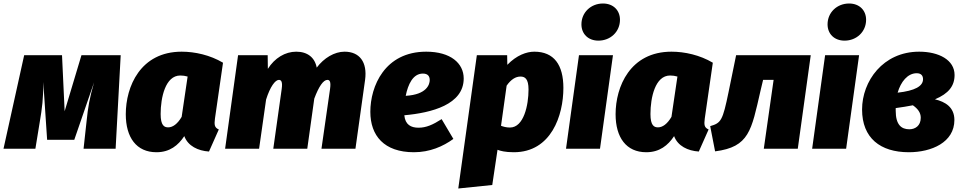

<svg xmlns="http://www.w3.org/2000/svg" viewBox="-47 -849 5494 1096"><path d="M642 -534H418L322 -214L307 -534H91L-27 0H155L180 -153C193 -229 201 -290 200 -381L222 -51H377L490 -379C463 -284 456 -241 447 -155L430 0H613Z M990 -554C754 -554 671 -354 671 -197C671 -64 732 20 846 20C922 20 970 -19 1005 -72C1026 -15 1084 12 1146 16L1202 -110C1176 -121 1176 -138 1180 -172L1226 -491C1152 -535 1065 -554 990 -554ZM982 -418C998 -418 1009 -416 1024 -412L990 -182C966 -141 939 -122 913 -122C891 -122 870 -132 870 -198C870 -292 897 -418 982 -418Z M1920 -554C1862 -554 1802 -518 1761 -463C1750 -521 1708 -554 1644 -554C1581 -554 1521 -518 1482 -456L1481 -534H1312L1238 0H1432L1472 -281C1495 -354 1524 -393 1545 -393C1558 -393 1567 -383 1561 -341L1513 0H1707L1747 -286C1773 -356 1799 -393 1822 -393C1835 -393 1843 -383 1837 -341L1788 0H1982L2037 -393C2051 -495 2005 -554 1920 -554Z M2600 -401C2600 -488 2525 -554 2386 -554C2149 -554 2067 -356 2067 -211C2067 -75 2145 20 2316 20C2406 20 2482 -13 2541 -56L2474 -169C2424 -137 2386 -120 2342 -120C2299 -120 2266 -137 2261 -191C2417 -205 2600 -252 2600 -401ZM2269 -302C2282 -367 2310 -429 2367 -429C2396 -429 2406 -413 2406 -392C2406 -368 2390 -309 2269 -302Z M2569 227 2763 207 2793 6C2808 12 2836 20 2886 20C3100 20 3169 -191 3169 -347C3169 -478 3116 -554 3003 -554C2959 -554 2902 -534 2849 -479L2848 -534H2675ZM2864 -121C2843 -121 2826 -126 2813 -131L2845 -360C2870 -396 2897 -412 2924 -412C2949 -412 2970 -400 2970 -338C2970 -249 2943 -121 2864 -121Z M3369 -617C3438 -617 3492 -668 3492 -736C3492 -790 3454 -829 3395 -829C3326 -829 3272 -778 3272 -710C3272 -656 3310 -617 3369 -617ZM3452 -534H3258L3184 0H3378Z M3786 -554C3550 -554 3467 -354 3467 -197C3467 -64 3528 20 3642 20C3718 20 3766 -19 3801 -72C3822 -15 3880 12 3942 16L3998 -110C3972 -121 3972 -138 3976 -172L4022 -491C3948 -535 3861 -554 3786 -554ZM3778 -418C3794 -418 3805 -416 3820 -412L3786 -182C3762 -141 3735 -122 3709 -122C3687 -122 3666 -132 3666 -198C3666 -292 3693 -418 3778 -418Z M4581 -534H4155L4112 -324C4078 -159 4069 -147 4007 -129L4035 15C4230 -10 4242 -104 4294 -330L4309 -393H4369L4313 0H4507Z M4774 -617C4843 -617 4897 -668 4897 -736C4897 -790 4859 -829 4800 -829C4731 -829 4677 -778 4677 -710C4677 -656 4715 -617 4774 -617ZM4857 -534H4663L4589 0H4783Z M5200 -554C4993 -554 4874 -385 4874 -224C4874 -61 4978 20 5141 20C5270 20 5401 -36 5401 -164C5401 -237 5349 -268 5290 -282C5368 -315 5402 -358 5402 -421C5402 -507 5312 -554 5200 -554ZM5186 -431C5212 -431 5222 -416 5222 -397C5222 -357 5176 -331 5077 -320C5095 -382 5134 -431 5186 -431ZM5164 -248C5191 -229 5209 -207 5209 -177C5209 -130 5176 -111 5144 -111C5098 -111 5066 -137 5066 -217V-232C5102 -237 5134 -242 5164 -248Z"/></svg>

Font: Fira Sans Heavy
Style: Italic
Weight: 900
Italic angle: -8°
Designer: bBox Type GmbH & Carrois Corporate GbR & Edenspiekermann AG
Foundry: bBox Type GmbH & Carrois Corporate GbR & Edenspiekermann AG
Version: Version 4.301;PS 004.301;hotconv 1.0.88;makeotf.lib2.5.64775